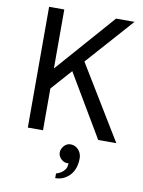

<svg xmlns="http://www.w3.org/2000/svg" viewBox="-102 -769 818 1096"><g transform="rotate(10 307.5 -221.5)"><path d="M92 0V-700H180V-358L480 -700H587L180 -242V0ZM500 0 279 -373 340 -435 605 0ZM296 257Q296 257 296 250Q296 243 296 236.5Q296 230 296 230Q296 230 305 227Q314 224 326 216.5Q338 209 347 195.5Q356 182 356 160Q355 161 352 161Q349 161 348 161Q328 161 312 144.5Q296 128 296 109Q296 88 311.5 70Q327 52 349 52Q368 52 382.5 61.5Q397 71 405.5 87Q414 103 414 122Q414 152 405.5 177Q397 202 381 219.5Q365 237 343.5 247Q322 257 296 257Z"/></g></svg>

Font: Inclusive Sans
Style: Regular
Weight: 400
Designer: Olivia King
Foundry: Olivia King
Version: Version 2.004